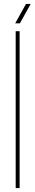

<svg xmlns="http://www.w3.org/2000/svg" viewBox="-20 -959 180 979"><path d="M60 0V-800H80V0ZM57.5 -840 112.5 -939H136.5L81.5 -840Z"/></svg>

Font: Big Shoulders Display SC Thin
Style: Regular
Weight: 100
Designer: Patric King
Foundry: XO Type Co
Version: Version 2.002